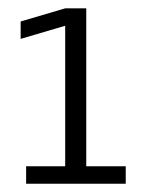

<svg xmlns="http://www.w3.org/2000/svg" viewBox="-20 -691 348 463"><path d="M43 -290H137.2V-628.9L29.8 -597.2V-639.2L137.2 -670.9H188V-290H283.2V-248H43Z"/></svg>

Font: Stint Ultra Expanded
Style: Regular
Weight: 400
Width: 7
Designer: Astigmatic (AOETI)
Foundry: Astigmatic (AOETI)
Version: Version 1.000